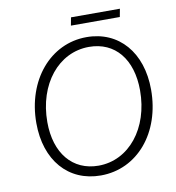

<svg xmlns="http://www.w3.org/2000/svg" viewBox="-91 -915 931 1013"><g transform="rotate(-10 374.5 -408.5)"><path d="M368 16C564 16 707 -153 707 -384C707 -584 592 -716 419 -716C225 -716 80 -545 80 -315C80 -115 194 16 368 16ZM365 -37C226 -37 138 -143 138 -310C138 -513 259 -663 423 -663C562 -663 649 -558 649 -390C649 -187 528 -37 365 -37ZM349 -790H611L619 -833H357Z"/></g></svg>

Font: Uncut Sans Light Italic
Style: Regular
Weight: 300
Italic angle: -11°
Designer: Kasper Nordkvist
Foundry: UNCUT.wtf
Version: Version 1.304;Glyphs 3.2 (3246)